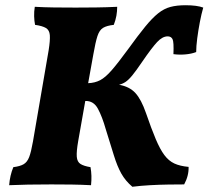

<svg xmlns="http://www.w3.org/2000/svg" viewBox="-20 -705 797 734"><path d="M15 3Q18 -35 31 -66Q56 -69 70 -77Q84 -85 91.5 -104.5Q99 -124 106 -164L166 -513Q172 -551 170.5 -570.5Q169 -590 155.5 -598Q142 -606 114 -610Q111 -625 110.5 -643Q110 -661 113 -679Q148 -677 186.5 -676.5Q225 -676 269 -676Q306 -676 346.5 -676.5Q387 -677 428 -679Q428 -662 425 -645Q422 -628 415 -610Q388 -607 374 -598.5Q360 -590 352.5 -567Q345 -544 337 -498L317 -387Q343 -388 363 -398.5Q383 -409 407 -436.5Q431 -464 469 -516Q508 -570 535 -603Q562 -636 584.5 -654Q607 -672 631.5 -678.5Q656 -685 689 -685Q733 -685 757 -676Q750 -652 744 -620.5Q738 -589 734 -558.5Q730 -528 730 -506Q712 -499 688.5 -497Q665 -495 643 -498Q645 -545 639.5 -555.5Q634 -566 621 -566Q601 -566 580.5 -544Q560 -522 523 -468Q500 -434 485.5 -416.5Q471 -399 459.5 -391.5Q448 -384 435 -381Q475 -374 497.5 -349.5Q520 -325 538 -273Q559 -212 575.5 -173Q592 -134 608.5 -112Q625 -90 646.5 -80Q668 -70 701 -67Q702 -33 684 0Q658 0 623.5 0.5Q589 1 553 3Q517 5 486 9Q459 -14 443.5 -42Q428 -70 415.5 -110.5Q403 -151 384 -212Q371 -258 354.5 -289Q338 -320 306 -319L279 -166Q272 -126 273.5 -106Q275 -86 288 -78Q301 -70 326 -66Q329 -49 329.5 -32.5Q330 -16 328 3Q289 1 254.5 0.5Q220 0 176 0Q79 0 15 3Z"/></svg>

Font: Vollkorn ExtraBold
Style: Italic
Weight: 800
Italic angle: -11°
Designer: Friedrich Althausen
Foundry: Friedrich Althausen
Version: Version 5.000; ttfautohint (v1.8.3)